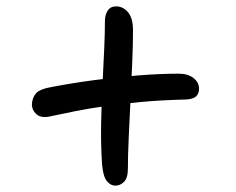

<svg xmlns="http://www.w3.org/2000/svg" viewBox="-20 -620 740 602"><path d="M132 -254Q107 -250 93.5 -262.5Q80 -275 80 -293Q81 -313 92.5 -327Q104 -341 146 -348Q209 -360 277 -369Q345 -378 413 -383.5Q481 -389 541 -389Q569 -389 586.5 -375.5Q604 -362 604 -342Q604 -326 594.5 -317.5Q585 -309 562 -308Q482 -306 420 -300Q358 -294 308.5 -287Q259 -280 216.5 -271.5Q174 -263 132 -254ZM342 -38Q326 -38 314.5 -53Q303 -68 300 -105Q296 -166 297 -227.5Q298 -289 301 -348.5Q304 -408 306.5 -461Q309 -514 309 -555Q309 -573 317.5 -586.5Q326 -600 344 -600Q366 -600 381.5 -581.5Q397 -563 397 -525Q397 -479 394.5 -421Q392 -363 389 -302.5Q386 -242 383.5 -187Q381 -132 381 -92Q381 -62 369 -50Q357 -38 342 -38Z"/></svg>

Font: Shantell Sans Light
Style: Regular
Weight: 400
Version: Version 1.011;[c5ecc13dd]